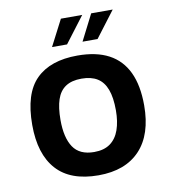

<svg xmlns="http://www.w3.org/2000/svg" viewBox="-80 -760 744 843"><g transform="rotate(-10 292.0 -338.0)"><path d="M292 15Q167 15 105 -54Q43 -123 43 -253Q43 -393 106.5 -456Q170 -519 291 -519Q375 -519 430.5 -489.5Q486 -460 514 -401Q542 -342 542 -253Q542 -123 477 -54Q412 15 292 15ZM291 -89Q335 -89 362.5 -109Q390 -129 403 -166Q416 -203 416 -253Q416 -310 402.5 -346Q389 -382 361.5 -399Q334 -416 291 -416Q247 -416 220 -398Q193 -380 181 -344Q169 -308 169 -253Q169 -174 197.5 -131.5Q226 -89 291 -89ZM324 -575 383 -691H479L391 -575ZM188 -575 248 -691H343L255 -575Z"/></g></svg>

Font: Maven Pro SemiBold
Style: Regular
Weight: 600
Designer: Joe Prince
Foundry: Joe Prince
Version: Version 2.103